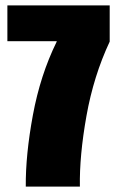

<svg xmlns="http://www.w3.org/2000/svg" viewBox="-20 -695 434 715"><path d="M76 0H277.5Q275.5 -115 302 -263.5Q328.5 -412 388.5 -540V-675H7.5V-541.5H191.5L190.5 -538.5Q130 -415 102.5 -266.5Q75 -118 76 0Z"/></svg>

Font: Anybody ExtraCondensed Black
Style: Regular
Weight: 900
Width: 2
Version: Version 1.113;gftools[0.9.25]